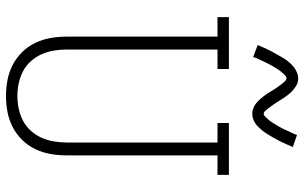

<svg xmlns="http://www.w3.org/2000/svg" viewBox="-207 -799 1014 640"><g transform="rotate(90 300.0 -479.0)"><path d="M300 8Q273 8 246.5 3Q220 -2 196 -14.5Q172 -27 153 -46.5Q134 -66 122.5 -90.5Q111 -115 106.5 -141.5Q102 -168 102 -195V-697H37V-735H210V-697H145V-195Q145 -174 148.5 -152.5Q152 -131 160.5 -111.5Q169 -92 183.5 -75.5Q198 -59 217 -49Q236 -39 257.5 -34.5Q279 -30 300 -30Q321 -30 342.5 -34.5Q364 -39 383 -49Q402 -59 416.5 -75.5Q431 -92 439.5 -111.5Q448 -131 451.5 -152.5Q455 -174 455 -195V-697H390V-735H563V-697H498V-195Q498 -168 493.5 -141.5Q489 -115 477.5 -90.5Q466 -66 447 -46.5Q428 -27 404 -14.5Q380 -2 353.5 3Q327 8 300 8ZM359 -813Q352 -813 345 -815Q338 -817 332 -820.5Q326 -824 320.5 -829Q315 -834 310.5 -839Q306 -844 301.5 -850Q297 -856 293 -861.5Q289 -867 285.5 -873.5Q282 -880 277.5 -886.5Q273 -893 269 -899Q265 -905 261 -910Q257 -915 251.5 -921Q246 -927 241 -927Q237 -927 234 -924.5Q231 -922 228.5 -919.5Q226 -917 222 -912.5Q218 -908 216.5 -906Q215 -904 213.5 -901.5Q212 -899 210 -896.5Q208 -894 206.5 -891Q205 -888 203 -885Q201 -882 199 -878.5Q197 -875 195 -871Q193 -867 191 -863Q189 -859 187 -855Q185 -851 183 -846.5Q181 -842 178.5 -837Q176 -832 174 -827Q172 -822 170 -816L130 -831Q134 -840 138 -849Q142 -858 145.5 -865.5Q149 -873 153 -880Q157 -887 160.5 -893.5Q164 -900 167.5 -906Q171 -912 174 -917Q177 -922 180.5 -927Q184 -932 189.5 -938Q195 -944 200 -948.5Q205 -953 212 -957Q219 -961 226 -963.5Q233 -966 241 -966Q248 -966 255 -964Q262 -962 268 -958Q274 -954 279.5 -949.5Q285 -945 289.5 -940Q294 -935 298.5 -929Q303 -923 307 -917Q311 -911 314.5 -905Q318 -899 322.5 -892.5Q327 -886 331 -880Q335 -874 339 -869Q343 -864 348.5 -857.5Q354 -851 359 -851Q363 -851 366 -853.5Q369 -856 371.5 -859Q374 -862 378 -866Q382 -870 383.5 -872.5Q385 -875 386.5 -877Q388 -879 390 -882Q392 -885 393.5 -888Q395 -891 397 -894Q399 -897 401 -900.5Q403 -904 405 -907.5Q407 -911 409 -915Q411 -919 413 -923.5Q415 -928 417 -932.5Q419 -937 421.5 -942Q424 -947 426 -952Q428 -957 430 -962L470 -948Q466 -938 462 -929.5Q458 -921 454.5 -913Q451 -905 447 -898Q443 -891 439.5 -884.5Q436 -878 432.5 -872.5Q429 -867 426 -862Q423 -857 419.5 -852Q416 -847 410.5 -841Q405 -835 400 -830Q395 -825 388 -821Q381 -817 374 -815Q367 -813 359 -813Z"/></g></svg>

Font: Iosevka Curly Slab XLtEx
Style: Regular
Weight: 200
Width: 7
Monospace: yes
Designer: Belleve Invis
Foundry: Belleve Invis
Version: Version 11.1.0; ttfautohint (v1.8.3)